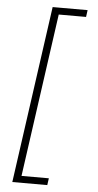

<svg xmlns="http://www.w3.org/2000/svg" viewBox="-61 -879 512 1001"><g transform="rotate(5 194.5 -378.5)"><path d="M173 -842H356L351 -806H208L88 49H231L226 85H43Z"/></g></svg>

Font: Krub ExtraLight
Style: Italic
Weight: 275
Italic angle: -8°
Designer: Ekaluck Peanpanawate
Foundry: Cadson Demak Co.,Ltd.
Version: Version 1.000; ttfautohint (v1.6)